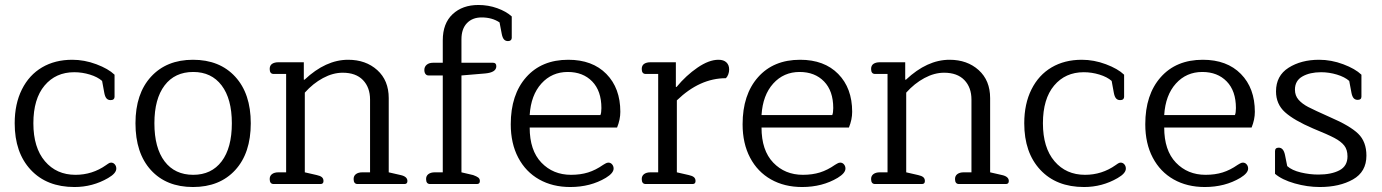

<svg xmlns="http://www.w3.org/2000/svg" viewBox="-20 -739 5550 771"><path d="M39 -244Q39 -322 68 -380Q97 -438 149 -468.5Q201 -499 270 -499Q319 -499 367 -481Q415 -463 440 -439V-350Q440 -344 436 -340.5Q432 -337 424 -337Q414 -337 408 -343.5Q402 -350 399 -365L390 -414Q372 -430 341 -439.5Q310 -449 278 -449Q204 -449 159 -395.5Q114 -342 114 -244Q114 -146 160.5 -91.5Q207 -37 283 -37Q351 -37 406 -76Q408 -77 414 -81.5Q420 -86 426 -86Q435 -86 441 -79Q447 -72 447 -62Q447 -43 414 -24Q352 12 279 12Q168 12 103.5 -57Q39 -126 39 -244Z M524 -244Q524 -363 586.5 -431Q649 -499 755 -499Q862 -499 924.5 -431Q987 -363 987 -244Q987 -124 924.5 -56Q862 12 755 12Q648 12 586 -56Q524 -124 524 -244ZM911 -244Q911 -342 870 -396Q829 -450 756 -450Q682 -450 641 -396Q600 -342 600 -244Q600 -145 641 -91Q682 -37 756 -37Q829 -37 870 -91Q911 -145 911 -244Z M1063 -20Q1063 -33 1072.5 -40Q1082 -47 1098 -47H1129V-442H1079Q1063 -442 1063 -462Q1063 -476 1072.5 -482.5Q1082 -489 1098 -489H1200V-419H1203Q1288 -499 1378 -499Q1449 -499 1495 -457.5Q1541 -416 1541 -345V-47L1589 -36Q1616 -30 1616 -12Q1616 0 1604 0H1416Q1400 0 1400 -20Q1400 -33 1409.5 -40Q1419 -47 1435 -47H1466V-339Q1466 -388 1437.5 -417.5Q1409 -447 1356 -447Q1317 -447 1277 -425.5Q1237 -404 1204 -367V-47L1252 -36Q1266 -33 1272.5 -27.5Q1279 -22 1279 -12Q1279 0 1267 0H1079Q1063 0 1063 -20Z M1691 -20Q1691 -33 1700.5 -40Q1710 -47 1726 -47H1758V-436H1701Q1693 -436 1688.5 -442Q1684 -448 1684 -458Q1684 -471 1693.5 -479Q1703 -487 1719 -487H1758V-577Q1758 -645 1797.5 -682Q1837 -719 1901 -719Q1941 -719 1977 -706Q2013 -693 2035 -673V-587Q2035 -581 2031 -577.5Q2027 -574 2020 -574Q2010 -574 2004 -580.5Q1998 -587 1995 -602L1986 -649Q1956 -669 1914 -669Q1877 -669 1855 -646Q1833 -623 1833 -581V-487H1960Q1973 -487 1973 -473Q1973 -448 1928 -444L1833 -436V-47L1880 -36Q1894 -31 1900.5 -26Q1907 -21 1907 -12Q1907 0 1895 0H1707Q1691 0 1691 -20Z M2031 -240Q2031 -359 2093 -429Q2155 -499 2262 -499Q2359 -499 2415 -442Q2471 -385 2471 -290Q2471 -259 2458 -227H2107Q2107 -135 2154 -86Q2201 -37 2273 -37Q2311 -37 2341.5 -46.5Q2372 -56 2402 -77Q2404 -78 2410.5 -82Q2417 -86 2423 -86Q2432 -86 2438 -79Q2444 -72 2444 -62Q2444 -44 2413 -25Q2351 12 2270 12Q2199 12 2145 -18.5Q2091 -49 2061 -106Q2031 -163 2031 -240ZM2391 -277Q2395 -286 2395 -305Q2395 -374 2358 -412Q2321 -450 2260 -450Q2196 -450 2154 -403.5Q2112 -357 2107 -277Z M2557 -20Q2557 -33 2566.5 -40Q2576 -47 2592 -47H2623V-442H2573Q2557 -442 2557 -462Q2557 -476 2566.5 -482.5Q2576 -489 2592 -489H2694V-390H2697Q2735 -436 2781 -467.5Q2827 -499 2865 -499Q2886 -499 2897 -488.5Q2908 -478 2908 -460Q2908 -450 2904.5 -440.5Q2901 -431 2895 -425Q2790 -425 2698 -336V-47L2746 -36Q2760 -33 2766.5 -27.5Q2773 -22 2773 -12Q2773 0 2761 0H2573Q2557 0 2557 -20Z M2962 -240Q2962 -359 3024 -429Q3086 -499 3193 -499Q3290 -499 3346 -442Q3402 -385 3402 -290Q3402 -259 3389 -227H3038Q3038 -135 3085 -86Q3132 -37 3204 -37Q3242 -37 3272.5 -46.5Q3303 -56 3333 -77Q3335 -78 3341.5 -82Q3348 -86 3354 -86Q3363 -86 3369 -79Q3375 -72 3375 -62Q3375 -44 3344 -25Q3282 12 3201 12Q3130 12 3076 -18.5Q3022 -49 2992 -106Q2962 -163 2962 -240ZM3322 -277Q3326 -286 3326 -305Q3326 -374 3289 -412Q3252 -450 3191 -450Q3127 -450 3085 -403.5Q3043 -357 3038 -277Z M3478 -20Q3478 -33 3487.5 -40Q3497 -47 3513 -47H3544V-442H3494Q3478 -442 3478 -462Q3478 -476 3487.5 -482.5Q3497 -489 3513 -489H3615V-419H3618Q3703 -499 3793 -499Q3864 -499 3910 -457.5Q3956 -416 3956 -345V-47L4004 -36Q4031 -30 4031 -12Q4031 0 4019 0H3831Q3815 0 3815 -20Q3815 -33 3824.5 -40Q3834 -47 3850 -47H3881V-339Q3881 -388 3852.5 -417.5Q3824 -447 3771 -447Q3732 -447 3692 -425.5Q3652 -404 3619 -367V-47L3667 -36Q3681 -33 3687.5 -27.5Q3694 -22 3694 -12Q3694 0 3682 0H3494Q3478 0 3478 -20Z M4093 -244Q4093 -322 4122 -380Q4151 -438 4203 -468.5Q4255 -499 4324 -499Q4373 -499 4421 -481Q4469 -463 4494 -439V-350Q4494 -344 4490 -340.5Q4486 -337 4478 -337Q4468 -337 4462 -343.5Q4456 -350 4453 -365L4444 -414Q4426 -430 4395 -439.5Q4364 -449 4332 -449Q4258 -449 4213 -395.5Q4168 -342 4168 -244Q4168 -146 4214.5 -91.5Q4261 -37 4337 -37Q4405 -37 4460 -76Q4462 -77 4468 -81.5Q4474 -86 4480 -86Q4489 -86 4495 -79Q4501 -72 4501 -62Q4501 -43 4468 -24Q4406 12 4333 12Q4222 12 4157.5 -57Q4093 -126 4093 -244Z M4579 -240Q4579 -359 4641 -429Q4703 -499 4810 -499Q4907 -499 4963 -442Q5019 -385 5019 -290Q5019 -259 5006 -227H4655Q4655 -135 4702 -86Q4749 -37 4821 -37Q4859 -37 4889.5 -46.5Q4920 -56 4950 -77Q4952 -78 4958.5 -82Q4965 -86 4971 -86Q4980 -86 4986 -79Q4992 -72 4992 -62Q4992 -44 4961 -25Q4899 12 4818 12Q4747 12 4693 -18.5Q4639 -49 4609 -106Q4579 -163 4579 -240ZM4939 -277Q4943 -286 4943 -305Q4943 -374 4906 -412Q4869 -450 4808 -450Q4744 -450 4702 -403.5Q4660 -357 4655 -277Z M5100 -41V-132Q5100 -146 5115 -146Q5134 -146 5140 -117L5149 -72Q5168 -55 5203.5 -46.5Q5239 -38 5274 -38Q5326 -38 5358.5 -55Q5391 -72 5391 -111Q5391 -138 5378 -154.5Q5365 -171 5338.5 -185Q5312 -199 5253 -223Q5176 -256 5140 -288.5Q5104 -321 5104 -372Q5104 -435 5154.5 -467Q5205 -499 5277 -499Q5326 -499 5374 -481Q5422 -463 5447 -439V-351Q5447 -338 5432 -338Q5422 -338 5416 -344.5Q5410 -351 5407 -366L5398 -414Q5380 -430 5348.5 -439.5Q5317 -449 5285 -449Q5240 -449 5210 -432Q5180 -415 5180 -379Q5180 -355 5194.5 -338.5Q5209 -322 5233 -309.5Q5257 -297 5322 -268Q5401 -234 5434 -202Q5467 -170 5467 -114Q5467 -49 5413 -18.5Q5359 12 5280 12Q5230 12 5179 -2.5Q5128 -17 5100 -41Z"/></svg>

Font: Maitree
Style: Regular
Weight: 400
Designer: CadsonDemak Team
Foundry: CadsonDemak
Version: Version 1.000